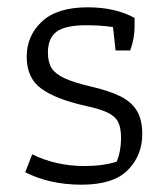

<svg xmlns="http://www.w3.org/2000/svg" viewBox="-20 -496 459 525"><path d="M49 -25 68 -74Q134 -42 210 -42Q262 -42 299 -54Q311 -83 311 -118Q311 -147 303 -162.5Q295 -178 274.5 -188Q254 -198 212 -207Q132 -225 92.5 -254Q53 -283 53 -341Q53 -398 94.5 -437Q136 -476 220 -476Q295 -476 348 -447V-422Q348 -391 336 -358H296L289 -422Q256 -427 216 -427Q159 -427 135 -409.5Q111 -392 111 -352Q111 -326 121 -310Q131 -294 155.5 -282.5Q180 -271 226 -260Q278 -248 308.5 -233Q339 -218 354 -193.5Q369 -169 369 -129Q369 -71 329.5 -31Q290 9 203 9Q116 9 49 -25Z"/></svg>

Font: Athiti
Style: Regular
Weight: 400
Designer: CadsonDemak Team
Foundry: CadsonDemak
Version: Version 1.032